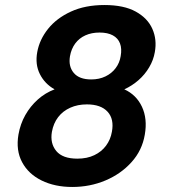

<svg xmlns="http://www.w3.org/2000/svg" viewBox="-20 -732 673 764"><path d="M267.7 12Q198.1 12 145.6 -13.8Q93.1 -39.6 68 -86.6Q42.8 -133.5 53.4 -196.4Q60.8 -238.9 80.7 -274.1Q100.6 -309.3 130.4 -336Q160.3 -362.6 197.2 -376.5Q158.2 -398.3 138.7 -437.1Q119.2 -475.8 128.2 -524.8Q137.2 -574.5 171.2 -617.1Q205.2 -659.7 262 -685.8Q318.7 -712 395.7 -712Q473 -712 520.3 -685.8Q567.5 -659.7 586.3 -617.1Q605.1 -574.5 596.1 -524.8Q590.7 -493 573.6 -464.2Q556.6 -435.3 531.1 -413Q505.6 -390.7 474.7 -376.5Q522.6 -354.8 544.9 -307.1Q567.2 -259.3 556.2 -196.4Q545.7 -133.5 503.2 -86.6Q460.8 -39.6 399.3 -13.8Q337.8 12 267.7 12ZM287.7 -100.7Q326.6 -100.7 355.4 -114.6Q384.3 -128.4 402.1 -152.6Q419.9 -176.7 425.2 -207.3Q434.8 -258.3 408.1 -287.4Q381.4 -316.6 325.7 -316.6Q288.9 -316.6 259.6 -303.4Q230.2 -290.3 211.4 -265.9Q192.7 -241.6 186.5 -207.3Q178.8 -161.4 204 -131Q229.3 -100.7 287.7 -100.7ZM343 -415.9Q374.8 -415.9 399.7 -428Q424.6 -440 440.3 -461Q456 -481.9 460.2 -508.7Q465.5 -538.3 457.5 -559.2Q449.5 -580.2 429 -591.3Q408.4 -602.5 376.2 -602.5Q344.4 -602.5 319.7 -591.3Q295.1 -580.2 279.3 -558.9Q263.6 -537.7 258.4 -508.1Q251.7 -467.8 273.5 -441.9Q295.3 -415.9 343 -415.9Z"/></svg>

Font: DM Sans 9pt
Style: Italic
Weight: 400
Italic angle: -10°
Designer: Colophon Foundry, Jonny Pinhorn
Foundry: Colophon Foundry
Version: Version 4.004